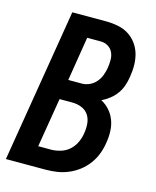

<svg xmlns="http://www.w3.org/2000/svg" viewBox="-111 -812 722 888"><g transform="rotate(15 250.0 -367.5)"><path d="M3 0 124 -735H286Q315 -735 343 -729.5Q371 -724 393.5 -710Q416 -696 432 -674.5Q448 -653 455.5 -627.5Q463 -602 463.5 -573.5Q464 -545 459 -516Q456 -495 449 -474Q442 -453 429 -434.5Q416 -416 398 -401.5Q380 -387 359 -377Q382 -365 399.5 -345Q417 -325 426 -300.5Q435 -276 436 -248Q437 -220 432 -192Q428 -165 418 -138.5Q408 -112 390.5 -88.5Q373 -65 350 -47.5Q327 -30 300.5 -19Q274 -8 247 -4Q220 0 193 0ZM187 -428H252Q270 -428 288 -436Q306 -444 319 -459Q332 -474 339 -492.5Q346 -511 349 -529Q352 -548 352 -567.5Q352 -587 344.5 -603.5Q337 -620 321 -629.5Q305 -639 286 -639H221ZM132 -96H193Q215 -96 238.5 -103Q262 -110 280 -126Q298 -142 308.5 -164.5Q319 -187 322 -209Q326 -233 324 -256Q322 -279 310 -297Q298 -315 277 -323.5Q256 -332 232 -332H171Z"/></g></svg>

Font: Iosevka Custom
Style: Bold Italic
Weight: 700
Italic angle: -9°
Designer: Belleve Invis
Foundry: Belleve Invis
Version: Version 30.3.1; ttfautohint (v1.8.3)